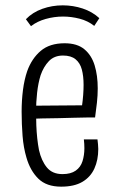

<svg xmlns="http://www.w3.org/2000/svg" viewBox="-20 -688 444 719"><path d="M209 11Q154 11 123.5 -19Q93 -49 79 -98Q68 -135 64.5 -179Q61 -223 61 -270Q61 -312 66 -351Q71 -390 82 -422Q99 -469 132.5 -497.5Q166 -526 222 -526Q269 -526 296 -503.5Q323 -481 334.5 -443Q346 -405 346 -357Q346 -331 343 -303.5Q340 -276 336 -248L287 -291Q290 -312 291.5 -332.5Q293 -353 293 -370Q293 -403 286.5 -427.5Q280 -452 263 -466Q246 -480 216 -480Q183 -480 163 -459Q143 -438 132 -406Q123 -377 119 -341Q115 -305 115 -269Q115 -244 116 -218.5Q117 -193 119.5 -170Q122 -147 126 -126Q135 -86 155.5 -61Q176 -36 214 -36Q245 -36 263.5 -49Q282 -62 289 -84.5Q296 -107 296 -133Q296 -141 295.5 -149.5Q295 -158 294 -166H345Q346 -157 347 -148Q348 -139 348 -130Q348 -89 333.5 -57Q319 -25 288.5 -7Q258 11 209 11ZM84 -242 83 -292 336 -294V-248Q325 -248 304 -248Q283 -248 256 -247Q229 -246 198.5 -245.5Q168 -245 138.5 -244.5Q109 -244 84 -242ZM96 -590 77 -616Q102 -642 138.5 -655Q175 -668 215 -668Q254 -668 290 -656Q326 -644 352 -620L333 -591Q309 -610 278 -618Q247 -626 216 -626Q183 -626 151 -617Q119 -608 96 -590Z"/></svg>

Font: Truculenta Light
Style: Regular
Weight: 300
Version: Version 1.002